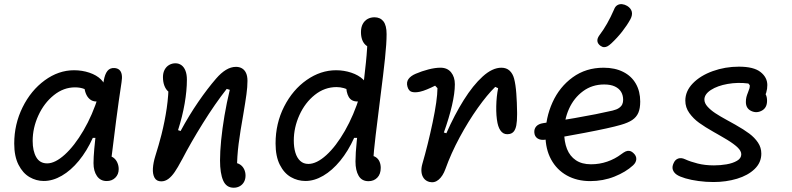

<svg xmlns="http://www.w3.org/2000/svg" viewBox="-20 -847 3760 911"><path d="M47.5 -166Q47.5 -257.7 87.1 -337.8Q126.7 -418 192.2 -465.8Q257.8 -513.7 331.3 -513.7Q369.5 -513.7 403.9 -502.2Q438.3 -490.7 459.4 -469.8Q480.5 -449 480.5 -422.5Q480.5 -399.8 469.8 -382.7Q459 -365.5 436.2 -365.5Q419.2 -365.5 406.2 -376.2Q393.3 -387 386.6 -405.2Q379.8 -423.5 379.8 -445.3H427.8V-398Q424 -400.8 420 -403.2Q399.2 -417.2 380.2 -424.8Q361.3 -432.5 335.7 -432.5Q281.7 -432.5 235.4 -395.4Q189.2 -358.3 162.1 -299.3Q135 -240.3 135 -178.2Q135 -130.8 151.9 -101.3Q168.8 -71.8 203.8 -71.8Q241.3 -71.8 287.2 -113.2Q333 -154.5 376 -227.8Q419 -301.2 447.3 -392.3H483.7L451.2 -192.8H420.3Q392.3 -130.5 354.2 -84.2Q316.2 -38 273.2 -13.2Q230.3 11.7 187.5 11.7Q152 11.7 120.2 -6.7Q88.3 -25.2 67.9 -65.2Q47.5 -105.2 47.5 -166ZM423.7 -73Q423.7 -126.2 438.3 -238.1Q453 -350 470.5 -453.8Q471.5 -458 472.2 -463.7Q477.5 -495.2 489.8 -510.5Q502.2 -525.8 523.7 -524.2Q538.2 -523 546.7 -515.1Q555.2 -507.2 557.7 -492.6Q560.2 -478 556.7 -456.8Q543.2 -368.7 530.8 -273.4Q518.3 -178.2 506 -75.5L492.5 -107Q507.7 -107 519.2 -98.2Q530.7 -89.3 536.9 -75Q543.2 -60.7 543.2 -44.7Q543.2 -19.7 527.1 -3.8Q511 12 486.3 12Q456.5 12 440.1 -11.6Q423.7 -35.2 423.7 -73Z M1024 -85.7Q1024 -127.2 1029.3 -181.8Q1034.7 -236.3 1045.1 -298.1Q1055.5 -359.8 1070.3 -420.8L1055.7 -425.2Q1000.2 -354.7 942.5 -262Q884.8 -169.3 844.2 -90.8L842.5 -88Q823.2 -51.5 808.9 -30.8Q794.7 -10 779 1.8Q763.3 13.5 745.2 13.5Q722.7 13.5 713.2 -3.8Q703.8 -21.2 705.5 -48.3Q707.2 -75.5 717.2 -107.5Q733.7 -159.5 746.2 -208.5Q762 -271.5 771.1 -333.6Q780.2 -395.7 780.2 -459.2L806.3 -402.5Q790.7 -402.5 778.7 -412.6Q766.7 -422.7 759.9 -440.5Q753.2 -458.3 753.2 -481.2Q753.2 -501.5 761.2 -516.4Q769.3 -531.3 782.9 -539Q796.5 -546.7 812.3 -546.7Q828.5 -546.7 840.8 -537.8Q853 -529 859.9 -511.6Q866.8 -494.2 866.8 -469Q866.8 -417.7 856.2 -355.9Q845.5 -294.2 824.8 -229.5L836.8 -225.3Q877.3 -300.2 920.9 -363.6Q964.5 -427 1005.7 -474.5Q1028.8 -501.3 1052.4 -515.6Q1076 -529.8 1099.7 -529.8Q1115.7 -529.8 1127.9 -522.8Q1140.2 -515.8 1147.2 -501.1Q1154.2 -486.3 1154.2 -463.3Q1154.2 -434.3 1149.3 -399.2Q1144.5 -364 1134.2 -303.2Q1120 -224.3 1112.2 -164.2Q1104.5 -104.2 1104.5 -44.5L1088.2 -74.8Q1106.3 -74.8 1119.2 -66.2Q1132 -57.7 1138.5 -43.8Q1145 -30 1145 -14Q1145 3.3 1137.7 16.4Q1130.3 29.5 1117.5 36.6Q1104.7 43.7 1088.8 43.7Q1053.8 43.7 1038.9 9.6Q1024 -24.5 1024 -85.7Z M1287.5 -166.3Q1287.5 -261.7 1328.2 -341.5Q1369 -421.3 1435.1 -467.5Q1501.2 -513.7 1574.7 -513.7Q1611.8 -513.7 1646.7 -502.2Q1681.5 -490.7 1703.4 -469.6Q1725.3 -448.5 1725.3 -421.5Q1725.3 -395.5 1712.2 -380.5Q1699 -365.5 1675.7 -365.5Q1647.5 -365.5 1634.8 -386.8Q1622.2 -408.2 1622.2 -446.7H1667.8V-398Q1656.8 -408 1642.5 -416.1Q1628.2 -424.2 1611.3 -429Q1594.5 -433.8 1576.7 -433.8Q1520.2 -433.8 1473.7 -396.8Q1427.2 -359.7 1400.6 -300.8Q1374 -241.8 1374 -180Q1374 -147.8 1381.5 -122.9Q1389 -98 1404.4 -83.6Q1419.8 -69.2 1443 -69.2Q1482.3 -69.2 1528.3 -110.9Q1574.3 -152.7 1616.6 -226.5Q1658.8 -300.3 1687.3 -392.3H1717.7L1700.7 -192.8H1660.3Q1632.3 -130.7 1594.3 -84.3Q1556.3 -38 1513.8 -13.2Q1471.2 11.7 1429.2 11.7Q1392.3 11.7 1360.2 -6.7Q1328 -25 1307.8 -65Q1287.5 -105 1287.5 -166.3ZM1666.7 -80.7Q1666.7 -119.8 1672.9 -179.5Q1679.2 -239.2 1693 -349.8Q1708.7 -478 1716.2 -550.4Q1723.7 -622.8 1723.7 -676.2L1743 -620.5Q1725.7 -623.5 1714.8 -633.4Q1703.8 -643.3 1698.2 -659Q1692.7 -674.7 1692.7 -694.7Q1692.7 -717.3 1701.2 -733.2Q1709.7 -749 1724.2 -757Q1738.7 -765 1756.8 -765Q1784 -765 1799.2 -745.8Q1814.3 -726.5 1814.3 -685.2Q1814.3 -641.2 1806.8 -570.1Q1799.3 -499 1784.5 -383.8Q1771.5 -281.2 1762.4 -205.1Q1753.3 -129 1750 -75.5L1733 -109.2Q1751.3 -109.2 1763.2 -101.2Q1775.2 -93.2 1780.8 -80Q1786.5 -66.8 1786.5 -50.5Q1786.5 -20.8 1770.2 -4.1Q1753.8 12.7 1728.3 12.7Q1696.7 12.7 1681.7 -12.8Q1666.7 -38.3 1666.7 -80.7Z M1984 -69.5Q2010.3 -159.8 2032.8 -266.2Q2055.2 -372.7 2055.7 -428.7L2044.5 -440.5Q2024.7 -430.5 2006 -422.8Q1987.3 -415 1972.2 -411.7Q1949.2 -406.8 1934.1 -411Q1919 -415.2 1913.3 -435.8Q1907.3 -456.8 1918.2 -472.1Q1929.2 -487.3 1952.8 -497.2Q1981.5 -509.5 2013.2 -517.7Q2045 -525.8 2069.7 -525.8Q2102.7 -525.8 2120.4 -503.7Q2138.2 -481.5 2138.2 -447.3Q2138.2 -405.2 2124.5 -346.4Q2110.8 -287.7 2086 -218.2L2098 -214.8Q2136.5 -302.3 2180.4 -372.3Q2224.3 -442.3 2270.2 -484Q2316.2 -525.7 2359 -525.7Q2382.8 -525.7 2397.9 -511.8Q2413 -497.8 2419.3 -474Q2426.7 -445.8 2429.8 -403.5Q2433 -361.2 2433.5 -312.7Q2433.5 -308.5 2433.5 -303.8Q2433.5 -271.3 2429.8 -252.3Q2426 -233.3 2418.1 -223.5Q2410.2 -213.7 2397.7 -211.3Q2375.2 -206.7 2360.9 -220.4Q2346.7 -234.2 2340.5 -263.3Q2333.7 -297 2334.6 -343.2Q2335.5 -389.3 2343.5 -428.5L2329.8 -434.8Q2291.8 -397.8 2247 -334.8Q2202.2 -271.8 2161.1 -195.6Q2120 -119.3 2093.3 -44.7Q2081.3 -11.7 2061.7 5.2Q2042 22.2 2017.3 16.2Q2000.8 11.8 1991.2 -0.6Q1981.7 -13 1979.8 -31Q1978 -49 1984 -69.5Z M2568.2 -204.8Q2568.2 -287.5 2601.5 -361.2Q2634.8 -434.8 2697.4 -480.2Q2760 -525.7 2844 -525.7Q2897.7 -525.7 2936.9 -505.9Q2976.2 -486.2 2996.9 -449.9Q3017.7 -413.7 3017.7 -365Q3017.7 -332.3 3008.7 -311.7Q2999.7 -291 2979.8 -277.6Q2959.8 -264.2 2924.8 -254.3Q2875.3 -239.8 2753.3 -216.6Q2631.3 -193.3 2568.2 -184.3Q2544.7 -180.8 2530.7 -190.1Q2516.7 -199.3 2515.3 -217.7Q2513.8 -235.3 2524.4 -247.3Q2535 -259.3 2557.3 -262.7Q2594.3 -268.2 2629.8 -273.9Q2665.2 -279.7 2707.2 -286.8Q2764.2 -296.7 2806.1 -305.1Q2848 -313.5 2886.5 -322.3Q2906.2 -327 2917.2 -334.8Q2928.3 -342.7 2932.5 -352.1Q2936.7 -361.5 2936.7 -373.3Q2936.7 -394.5 2927.2 -410.8Q2917.8 -427 2897.7 -436.6Q2877.5 -446.2 2846.7 -446.2Q2789.7 -446.2 2746.4 -414.3Q2703.2 -382.5 2679.9 -330.8Q2656.7 -279 2656.7 -221.5Q2656.7 -174.7 2670.3 -140.2Q2684 -105.8 2712.4 -86.7Q2740.8 -67.5 2784.3 -67.5Q2824.7 -67.5 2861.3 -80.2Q2898 -92.8 2928.3 -115.8Q2940.2 -124.8 2948.8 -128.6Q2957.5 -132.3 2966.6 -131Q2975.7 -129.7 2985.5 -120.7Q2999.8 -107.7 2999.1 -91.8Q2998.3 -75.8 2983.5 -62.3Q2949.5 -30.8 2895.6 -9.2Q2841.7 12.3 2780.7 12.3Q2717.7 12.3 2669.6 -14.5Q2621.5 -41.3 2594.8 -90.6Q2568.2 -139.8 2568.2 -204.8ZM2881 -641.5Q2908.8 -667.5 2932.1 -697.2Q2955.3 -726.8 2971.3 -756Q2981.8 -776 2977.6 -792.1Q2973.3 -808.2 2955.8 -819Q2944.3 -825.8 2931.8 -827.2Q2919.2 -828.5 2908.9 -822.3Q2898.7 -816.2 2893.5 -801.8Q2862.2 -729.5 2823.7 -679.2Q2812.7 -664 2814.6 -651.2Q2816.5 -638.5 2829.7 -629.3Q2838.2 -623.3 2846.6 -623.2Q2855 -623.2 2863.2 -627.8Q2871.3 -632.5 2881 -641.5Z M3191.3 -18Q3177.2 -27.5 3172.5 -41.5Q3167.8 -55.5 3176.3 -73.3Q3183.5 -89.8 3198 -94.8Q3212.5 -99.8 3230.7 -91.3Q3255.8 -79.8 3290.4 -71.1Q3325 -62.3 3367.7 -62.3Q3397.7 -62.3 3427.2 -67.3Q3456.7 -72.3 3476.9 -84.1Q3497.2 -95.8 3497.2 -115Q3497.2 -130.5 3480.1 -147.1Q3463 -163.7 3430.7 -183.5Q3414.5 -193 3406.8 -197.6Q3399 -202.2 3383.3 -211.2L3366.8 -220.5Q3325 -244.2 3297.4 -264.1Q3269.8 -284 3250.8 -310.6Q3231.7 -337.2 3231.7 -369.7Q3231.7 -414.7 3267.3 -451.5Q3303 -488.3 3361.8 -509.5Q3420.7 -530.7 3485.8 -530.7Q3556.2 -530.7 3588.3 -505.4Q3620.5 -480.2 3620.8 -443.8Q3621 -407.5 3600 -372.7L3595.3 -416Q3607.3 -410 3613.4 -398.5Q3619.5 -387 3619.5 -368.7Q3619.5 -335.3 3594.5 -321.9Q3569.5 -308.5 3544.2 -320.6Q3519 -332.7 3519 -363Q3519 -376.2 3521.5 -386.2Q3524 -396.3 3529 -408.3Q3533.3 -419.5 3535.7 -426.9Q3538 -434.3 3537.5 -442.7L3530.8 -450.8Q3481.5 -457.2 3432.9 -448.8Q3384.3 -440.3 3353.2 -420.2Q3322.2 -400 3322.2 -374.7Q3322.2 -357.5 3337 -341.1Q3351.8 -324.7 3373.6 -310.2Q3395.3 -295.8 3430.3 -276.7Q3437.8 -272.3 3444.2 -269.1Q3450.5 -265.8 3457.8 -261.5L3468.3 -255.7Q3510.2 -232 3535.3 -213.1Q3560.5 -194.2 3576.4 -170.6Q3592.3 -147 3592.3 -118Q3592.3 -75.7 3560.6 -45.1Q3528.8 -14.5 3476.9 1.1Q3425 16.7 3365.5 16.7Q3329.2 16.7 3294.2 11.9Q3259.3 7.2 3232.2 -0.8Q3205 -8.8 3191.3 -18Z"/></svg>

Font: Monaspace Radon Var
Style: Regular
Weight: 400
Designer: Riley Cran and the Lettermatic Team
Version: Version 1.000 (Monaspace Radon Var)